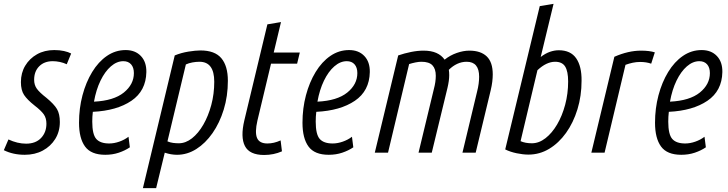

<svg xmlns="http://www.w3.org/2000/svg" viewBox="-39 -796 3797 1001"><path d="M90 11Q29 11 -19 -13L5 -69Q52 -47 97 -47Q147 -47 175 -76.5Q203 -106 203 -151Q203 -180 189.5 -199.5Q176 -219 141 -246Q103 -276 86.5 -301Q70 -326 70 -368Q70 -416 92.5 -453.5Q115 -491 154 -513Q193 -535 244 -535Q272 -535 294.5 -530Q317 -525 332 -517L309 -461Q292 -469 273 -473Q254 -477 236 -477Q192 -477 165.5 -450.5Q139 -424 139 -380Q139 -353 153 -333.5Q167 -314 203 -286Q243 -253 258 -227.5Q273 -202 273 -160Q273 -110 249 -71.5Q225 -33 184 -11Q143 11 90 11Z M510 11Q436 11 404.5 -32Q373 -75 373 -156Q373 -231 391 -299Q409 -367 441.5 -420.5Q474 -474 518.5 -504.5Q563 -535 616 -535Q666 -535 695.5 -504Q725 -473 724 -420Q722 -322 646 -270.5Q570 -219 445 -213Q442 -189 442 -162Q442 -95 463 -71.5Q484 -48 530 -48Q556 -48 583 -57.5Q610 -67 631 -83L638 -28Q613 -11 580.5 0Q548 11 510 11ZM451 -266Q554 -271 606.5 -313.5Q659 -356 659 -415Q659 -444 644.5 -460.5Q630 -477 604 -477Q570 -477 539 -450Q508 -423 485 -375.5Q462 -328 451 -266Z M706 185 872 -507Q906 -521 943.5 -527Q981 -533 1006 -533Q1081 -533 1115 -492.5Q1149 -452 1149 -375Q1149 -295 1127.5 -225Q1106 -155 1069 -102Q1032 -49 984.5 -19Q937 11 884 11Q853 11 820 0L775 185ZM893 -49Q929 -49 962 -75Q995 -101 1021 -146Q1047 -191 1062.5 -248.5Q1078 -306 1078 -370Q1078 -474 1001 -474Q983 -474 964 -470.5Q945 -467 930 -460L834 -59Q848 -53 863 -51Q878 -49 893 -49Z M1338 12Q1262 12 1238 -34.5Q1214 -81 1235 -169L1355 -669L1426 -681L1388 -522H1524L1510 -464H1374L1303 -167Q1289 -106 1301 -77Q1313 -48 1355 -48Q1389 -48 1424 -64L1431 -7Q1388 12 1338 12Z M1675 11Q1601 11 1569.5 -32Q1538 -75 1538 -156Q1538 -231 1556 -299Q1574 -367 1606.5 -420.5Q1639 -474 1683.5 -504.5Q1728 -535 1781 -535Q1831 -535 1860.5 -504Q1890 -473 1889 -420Q1887 -322 1811 -270.5Q1735 -219 1610 -213Q1607 -189 1607 -162Q1607 -95 1628 -71.5Q1649 -48 1695 -48Q1721 -48 1748 -57.5Q1775 -67 1796 -83L1803 -28Q1778 -11 1745.5 0Q1713 11 1675 11ZM1616 -266Q1719 -271 1771.5 -313.5Q1824 -356 1824 -415Q1824 -444 1809.5 -460.5Q1795 -477 1769 -477Q1735 -477 1704 -450Q1673 -423 1650 -375.5Q1627 -328 1616 -266Z M1915 0 2037 -507Q2069 -518 2103.5 -525Q2138 -532 2169 -532Q2209 -532 2236 -520Q2263 -508 2279 -485Q2308 -508 2342.5 -520Q2377 -532 2408 -532Q2467 -532 2498.5 -502Q2530 -472 2530 -408Q2530 -391 2527.5 -370Q2525 -349 2519 -324L2441 0H2372L2448 -317Q2454 -340 2456.5 -360Q2459 -380 2459 -396Q2459 -474 2394 -474Q2368 -474 2344.5 -463Q2321 -452 2301 -432Q2302 -426 2302.5 -419Q2303 -412 2303 -404Q2303 -376 2294 -338L2212 0H2143L2223 -332Q2233 -369 2233 -401Q2233 -437 2215.5 -455.5Q2198 -474 2158 -474Q2144 -474 2127 -470.5Q2110 -467 2094 -462L1984 0Z M2716 10Q2688 10 2654.5 3Q2621 -4 2595 -17L2775 -764L2847 -776L2780 -499Q2805 -518 2828.5 -526Q2852 -534 2874 -534Q2936 -534 2965 -492Q2994 -450 2993 -375Q2993 -296 2971.5 -226Q2950 -156 2912 -103Q2874 -50 2824 -20Q2774 10 2716 10ZM2734 -49Q2771 -49 2805 -75.5Q2839 -102 2865.5 -147Q2892 -192 2907.5 -250Q2923 -308 2923 -371Q2923 -424 2907.5 -449Q2892 -474 2855 -474Q2810 -474 2763 -430L2675 -60Q2700 -49 2734 -49Z M3044 0 3164 -500Q3237 -532 3303 -532Q3347 -532 3375 -523L3356 -464Q3331 -473 3298 -473Q3279 -473 3260 -469Q3241 -465 3222 -458L3113 0Z M3513 11Q3439 11 3407.5 -32Q3376 -75 3376 -156Q3376 -231 3394 -299Q3412 -367 3444.5 -420.5Q3477 -474 3521.5 -504.5Q3566 -535 3619 -535Q3669 -535 3698.5 -504Q3728 -473 3727 -420Q3725 -322 3649 -270.5Q3573 -219 3448 -213Q3445 -189 3445 -162Q3445 -95 3466 -71.5Q3487 -48 3533 -48Q3559 -48 3586 -57.5Q3613 -67 3634 -83L3641 -28Q3616 -11 3583.5 0Q3551 11 3513 11ZM3454 -266Q3557 -271 3609.5 -313.5Q3662 -356 3662 -415Q3662 -444 3647.5 -460.5Q3633 -477 3607 -477Q3573 -477 3542 -450Q3511 -423 3488 -375.5Q3465 -328 3454 -266Z"/></svg>

Font: Ubuntu Sans Condensed
Style: Italic
Weight: 400
Width: 3
Italic angle: -13.5°
Designer: Dalton Maag Ltd
Foundry: Dalton Maag Ltd
Version: Version 1.006; ttfautohint (v1.8.4.7-5d5b)